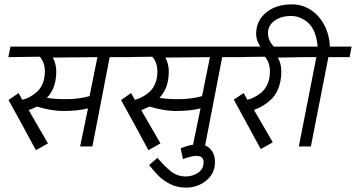

<svg xmlns="http://www.w3.org/2000/svg" viewBox="-20 -669 1626 877"><path d="M402 0H346L382 -174Q336 -162 267 -162Q218 -162 148 -182Q126 -171 111 -166L199 -14L144 17Q125 -19 82 -97.5Q39 -176 19 -212L65 -244L82 -213Q116 -222 144.5 -245.5Q173 -269 182 -311Q185 -328 185 -342Q185 -383 162 -410L18 -408L28 -456H589L579 -408H481ZM237 -341Q237 -320 233 -299Q224 -253 194 -222Q231 -216 280 -216Q340 -216 389 -230L425 -408L221 -406Q237 -379 237 -341Z M916 0H860L896 -174Q850 -162 781 -162Q732 -162 662 -182Q640 -171 625 -166L713 -14L658 17Q639 -19 596 -97.5Q553 -176 533 -212L579 -244L596 -213Q630 -222 658.5 -245.5Q687 -269 696 -311Q699 -328 699 -342Q699 -383 676 -410L532 -408L542 -456H1103L1093 -408H995ZM751 -341Q751 -320 747 -299Q738 -253 708 -222Q745 -216 794 -216Q854 -216 903 -230L939 -408L735 -406Q751 -379 751 -341Z M962 70Q962 123 922.5 155.5Q883 188 829 188Q789 188 757 171.5Q725 155 706 136Q687 117 661 85L699 52Q734 93 762.5 115Q791 137 828 137Q860 137 885 120Q910 103 910 72Q910 43 877 43Q862 43 840 49.5Q818 56 816 58L805 9Q819 2 841.5 -4Q864 -10 886 -10Q922 -10 942 13Q962 36 962 70Z M1265 -341Q1265 -320 1261 -299Q1251 -246 1217.5 -214Q1184 -182 1140 -167L1226 -19L1171 12L1048 -214L1093 -244L1110 -213Q1144 -222 1172.5 -245.5Q1201 -269 1210 -311Q1213 -328 1213 -342Q1213 -383 1190 -410L1046 -408L1056 -456H1378L1368 -408L1249 -406Q1265 -379 1265 -341Z M1480 -408 1400 0H1345L1425 -408H1321L1330 -456H1431Q1424 -531 1389 -563.5Q1354 -596 1309 -596Q1264 -596 1234 -574.5Q1204 -553 1204 -517Q1204 -492 1219 -470.5Q1234 -449 1251 -439Q1247 -440 1217.5 -439.5Q1188 -439 1187 -439Q1184 -439 1175 -449Q1166 -459 1158 -476.5Q1150 -494 1150 -517Q1150 -530 1153 -543Q1162 -588 1204.5 -618.5Q1247 -649 1314 -649Q1359 -649 1397.5 -625Q1436 -601 1460 -557Q1484 -513 1487 -456H1586L1577 -408ZM1251 -439ZM1187 -439Z"/></svg>

Font: Cambay Devanagari
Style: Italic
Weight: 400
Italic angle: -11°
Designer: Pooja Saxena
Foundry: Pooja Saxena
Version: Version 1.018;PS 001.018;hotconv 1.0.70;makeotf.lib2.5.58329